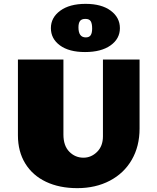

<svg xmlns="http://www.w3.org/2000/svg" viewBox="-20 -967 812 996"><path d="M73 -265V-658H309V-269Q309 -211 339.5 -180Q370 -149 413 -149Q453 -149 483.5 -179Q514 -209 514 -260V-658H704V-300Q704 -208 663.5 -138Q623 -68 549.5 -29.5Q476 9 381 9Q288 9 218.5 -24Q149 -57 111 -119Q73 -181 73 -265ZM244 -821Q244 -876 292.5 -911.5Q341 -947 424 -947Q507 -947 554.5 -911.5Q602 -876 602 -821Q602 -766 553.5 -731.5Q505 -697 421 -697Q338 -697 291 -731.5Q244 -766 244 -821ZM458 -819Q458 -845 450.5 -857Q443 -869 423 -869Q403 -869 395 -858Q387 -847 387 -825Q387 -773 425 -773Q443 -773 450.5 -784.5Q458 -796 458 -819Z"/></svg>

Font: Ysabeau Black
Style: Regular
Weight: 900
Designer: Christian Thalmann (Catharsis Fonts)
Version: Version 0.003